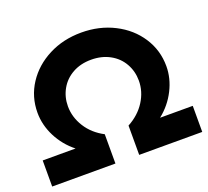

<svg xmlns="http://www.w3.org/2000/svg" viewBox="-121 -859 1096 1010"><g transform="rotate(-20 427.0 -354.5)"><path d="M626 -368Q626 -420 601.5 -463.5Q577 -507 531.5 -532Q486 -557 427 -557Q368 -557 323 -532Q278 -507 253.5 -463.5Q229 -420 229 -368Q229 -307 263.5 -252Q298 -197 361 -164V0H7V-146H191Q133 -192 100 -257Q67 -322 67 -391Q67 -480 114.5 -552.5Q162 -625 244 -667Q326 -709 427 -709Q528 -709 610.5 -667Q693 -625 740.5 -552Q788 -479 788 -390Q788 -322 755 -257Q722 -192 664 -146H847V0H494V-164Q557 -198 591.5 -252.5Q626 -307 626 -368Z"/></g></svg>

Font: Gontserrat
Style: Bold
Weight: 700
Designer: Julieta Ulanovsky
Foundry: Julieta Ulanovsky
Version: Version 6.001